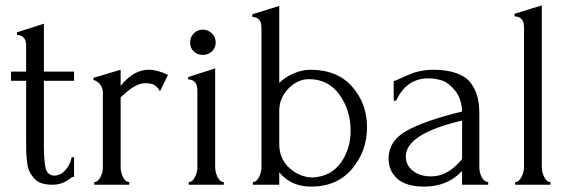

<svg xmlns="http://www.w3.org/2000/svg" viewBox="-20 -686 2115 713"><path d="M255 -386H143V-145Q143 -85 150 -59.5Q157 -34 183 -34Q204 -34 222.5 -54Q241 -74 246 -102H255V-29Q246 -29 240 -23Q212 0 174 0Q151 0 133.5 -6Q116 -12 105.5 -25Q95 -38 89 -50Q83 -62 80.5 -84.5Q78 -107 77.5 -120Q77 -133 77 -159V-386H21V-420H77V-509Q77 -524 75.5 -532Q74 -540 66 -548Q58 -556 43 -556V-566L143 -598V-420H255Z M604 -408 574 -347Q563 -366 551 -371.5Q539 -377 519 -377Q481 -377 428 -324V-64Q428 -46 437 -28Q446 -10 460 -10V0H330V-10Q344 -10 353 -28Q362 -46 362 -64V-343Q362 -358 352.5 -371.5Q343 -385 327 -389V-397L428 -427V-367Q476 -427 532 -427Q564 -427 604 -408Z M811 0H681V-10Q695 -10 704 -28.5Q713 -47 713 -65V-342Q713 -356 711.5 -365Q710 -374 702 -382.5Q694 -391 679 -391V-400L779 -432V-65Q779 -47 788 -28.5Q797 -10 811 -10ZM699.5 -495Q686 -508 686 -528Q686 -548 699.5 -562Q713 -576 733 -576Q753 -576 767 -562Q781 -548 781 -528Q781 -508 767 -495Q753 -482 733 -482Q713 -482 699.5 -495Z M1132 -427Q1233 -427 1288 -364Q1343 -301 1343 -214Q1343 -125 1287.5 -59Q1232 7 1135 7Q1061 7 1017 -46V0H919V-10Q933 -10 942 -28.5Q951 -47 951 -65V-575Q951 -589 949.5 -598Q948 -607 940 -615Q932 -623 917 -623V-633L1017 -664V-378Q1039 -400 1071 -413.5Q1103 -427 1132 -427ZM1142 -27Q1209 -31 1245.5 -81.5Q1282 -132 1282 -201Q1282 -277 1240.5 -334.5Q1199 -392 1128 -392Q1085 -392 1051 -357Q1017 -322 1017 -275V-151Q1017 -96 1055.5 -61.5Q1094 -27 1142 -27Z M1793 0H1696V-51L1691 -46Q1638 7 1555 7Q1489 7 1456 -22Q1423 -51 1423 -97Q1423 -162 1488.5 -199.5Q1554 -237 1696 -272Q1694 -320 1670 -349.5Q1646 -379 1621.5 -387Q1597 -395 1571 -395Q1489 -395 1451 -312H1442V-385Q1448 -386 1459.5 -391.5Q1471 -397 1474 -398Q1476 -399 1491 -405.5Q1506 -412 1515.5 -415.5Q1525 -419 1545.5 -423Q1566 -427 1588 -427Q1641 -427 1677 -413.5Q1713 -400 1730 -375.5Q1747 -351 1753.5 -324.5Q1760 -298 1760 -263V-65Q1760 -44 1769.5 -27Q1779 -10 1793 -10ZM1685 -83 1696 -95V-238L1686 -236Q1487 -187 1487 -105Q1487 -73 1513 -52Q1539 -31 1581 -31Q1638 -31 1685 -83Z M2024 0H1893V-10Q1907 -10 1916.5 -28.5Q1926 -47 1926 -65V-577Q1926 -591 1924.5 -600Q1923 -609 1914.5 -617Q1906 -625 1891 -625V-635L1992 -666V-65Q1992 -47 2001 -28.5Q2010 -10 2024 -10Z"/></svg>

Font: Forum
Style: Regular
Weight: 400
Designer: Denis Masharov
Foundry: Denis Masharov
Version: Version 1.000